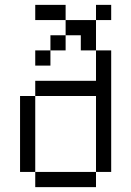

<svg xmlns="http://www.w3.org/2000/svg" viewBox="-20 -770 540 790"><path d="M437.5 -687.5V-750H375V-687.5H250V-625H187.5V-562.5H125V-500H187.5V-562.5H250V-625H312.5V-562.5H375Q375 -562.5 375 -437.5H125V-375H62.5V-62.5H125V0H375V-62.5H125V-375H375V-62.5H437.5Q437.5 -62.5 437.5 -562.5H375Q375 -562.5 375 -687.5ZM250 -687.5V-750H125V-687.5Z"/></svg>

Font: UnifontExMono
Style: Regular
Weight: 500
Version: Version 15.0.06